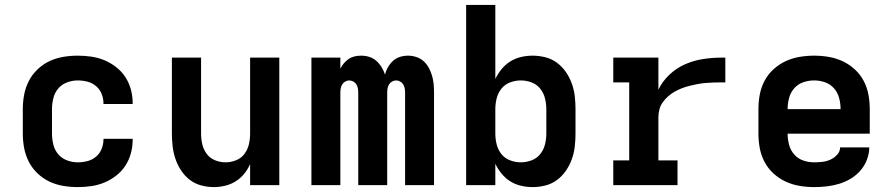

<svg xmlns="http://www.w3.org/2000/svg" viewBox="-20 -755 3640 783"><path d="M297 8Q267 8 237.5 3Q208 -2 181.5 -14.5Q155 -27 133 -48Q111 -69 97.5 -95.5Q84 -122 78.5 -151Q73 -180 73 -210V-310Q73 -340 78.5 -369Q84 -398 97.5 -424.5Q111 -451 133 -472Q155 -493 181.5 -505.5Q208 -518 237.5 -523Q267 -528 297 -528Q325 -528 352.5 -524Q380 -520 405.5 -509.5Q431 -499 453.5 -481.5Q476 -464 491 -441Q506 -418 513.5 -391Q521 -364 521 -336V-331H402V-333Q402 -353 394.5 -372Q387 -391 371.5 -404Q356 -417 336.5 -422Q317 -427 297 -427Q275 -427 253.5 -419Q232 -411 217.5 -394Q203 -377 197.5 -354.5Q192 -332 192 -310V-210Q192 -188 197.5 -165.5Q203 -143 217.5 -126Q232 -109 253.5 -101Q275 -93 297 -93Q317 -93 336.5 -98Q356 -103 371.5 -116Q387 -129 394.5 -148Q402 -167 402 -187V-189H521V-184Q521 -156 513.5 -129Q506 -102 491 -79Q476 -56 453.5 -38.5Q431 -21 405.5 -10.5Q380 0 352.5 4Q325 8 297 8Z M852 8Q826 8 800 1Q774 -6 753.5 -22Q733 -38 718.5 -60Q704 -82 695.5 -107Q687 -132 684 -158Q681 -184 681 -210V-520H800V-210Q800 -188 805 -166.5Q810 -145 823 -127.5Q836 -110 857 -101.5Q878 -93 900 -93Q922 -93 943 -101.5Q964 -110 977 -127.5Q990 -145 995 -166.5Q1000 -188 1000 -210V-520H1119V0H1000V-86Q991 -65 976 -46.5Q961 -28 941 -15.5Q921 -3 898 2.5Q875 8 852 8Z M1250 0V-520H1368V-475Q1374 -487 1382.5 -497Q1391 -507 1402 -514.5Q1413 -522 1426 -525Q1439 -528 1453 -528Q1470 -528 1486 -523Q1502 -518 1514.5 -507Q1527 -496 1536 -481.5Q1545 -467 1550 -451Q1554 -467 1562.5 -481.5Q1571 -496 1583 -507Q1595 -518 1611 -523Q1627 -528 1644 -528Q1661 -528 1678 -522.5Q1695 -517 1708 -505Q1721 -493 1729 -478Q1737 -463 1742 -446Q1747 -429 1748.5 -412Q1750 -395 1750 -377V0H1632V-377Q1632 -386 1630.5 -394.5Q1629 -403 1624.5 -410.5Q1620 -418 1612 -422.5Q1604 -427 1596 -427Q1587 -427 1579 -422.5Q1571 -418 1566.5 -410.5Q1562 -403 1560.5 -394.5Q1559 -386 1559 -377V0H1441V-377Q1441 -386 1439.5 -394.5Q1438 -403 1433.5 -410.5Q1429 -418 1421 -422.5Q1413 -427 1404 -427Q1396 -427 1388 -422.5Q1380 -418 1375.5 -410.5Q1371 -403 1369.5 -394.5Q1368 -386 1368 -377V0Z M2152 8Q2128 8 2104.5 2.5Q2081 -3 2061 -15.5Q2041 -28 2025.5 -47Q2010 -66 2000 -87V0H1881V-735H2000V-433Q2010 -454 2025.5 -473Q2041 -492 2061 -504.5Q2081 -517 2104.5 -522.5Q2128 -528 2152 -528Q2178 -528 2204 -521.5Q2230 -515 2251.5 -499Q2273 -483 2288 -461Q2303 -439 2312 -414Q2321 -389 2324 -362.5Q2327 -336 2327 -310V-210Q2327 -184 2324 -157.5Q2321 -131 2312 -106Q2303 -81 2288 -59Q2273 -37 2251.5 -21Q2230 -5 2204 1.5Q2178 8 2152 8ZM2104 -93Q2126 -93 2147.5 -101Q2169 -109 2183 -126.5Q2197 -144 2202.5 -166Q2208 -188 2208 -210V-310Q2208 -332 2202.5 -354Q2197 -376 2183 -393.5Q2169 -411 2147.5 -419Q2126 -427 2104 -427Q2082 -427 2060.5 -419Q2039 -411 2025 -393.5Q2011 -376 2005.5 -354Q2000 -332 2000 -310V-210Q2000 -188 2005.5 -166Q2011 -144 2025 -126.5Q2039 -109 2060.5 -101Q2082 -93 2104 -93Z M2481 0V-101H2546V-419H2481V-520H2665V-389Q2681 -423 2709.5 -450Q2738 -477 2773 -492.5Q2808 -508 2846 -514Q2884 -520 2922 -520H2938V-419H2922Q2906 -419 2889.5 -418.5Q2873 -418 2856.5 -416.5Q2840 -415 2824 -412Q2808 -409 2792 -405Q2776 -401 2760.5 -395Q2745 -389 2731 -381Q2717 -373 2704.5 -362Q2692 -351 2682.5 -337.5Q2673 -324 2669 -308Q2665 -292 2665 -276V-101H2743V0Z M3300 8Q3270 8 3240.5 3Q3211 -2 3184 -14.5Q3157 -27 3134.5 -47.5Q3112 -68 3098 -94.5Q3084 -121 3078.5 -150.5Q3073 -180 3073 -210V-310Q3073 -340 3078.5 -369.5Q3084 -399 3098 -425.5Q3112 -452 3134.5 -472.5Q3157 -493 3184 -505.5Q3211 -518 3240.5 -523Q3270 -528 3300 -528Q3330 -528 3359.5 -523Q3389 -518 3416 -505.5Q3443 -493 3465.5 -472.5Q3488 -452 3502 -425.5Q3516 -399 3521.5 -369.5Q3527 -340 3527 -310V-210H3192Q3192 -187 3198 -164.5Q3204 -142 3219 -125Q3234 -108 3255.5 -100.5Q3277 -93 3300 -93Q3317 -93 3334 -95Q3351 -97 3366.5 -104Q3382 -111 3394 -124Q3406 -137 3406 -154H3525Q3525 -129 3515.5 -104Q3506 -79 3489 -59.5Q3472 -40 3449.5 -26.5Q3427 -13 3402.5 -5.5Q3378 2 3352 5Q3326 8 3300 8ZM3192 -310H3408Q3408 -333 3402 -355.5Q3396 -378 3381 -395Q3366 -412 3344.5 -419.5Q3323 -427 3300 -427Q3277 -427 3255.5 -419.5Q3234 -412 3219 -395Q3204 -378 3198 -355.5Q3192 -333 3192 -310Z"/></svg>

Font: R Plex Mono
Style: Bold
Weight: 700
Monospace: yes
Designer: Belleve Invis
Foundry: Belleve Invis
Version: Version 31.8.0